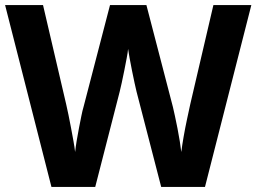

<svg xmlns="http://www.w3.org/2000/svg" viewBox="-20 -734 1007 754"><path d="M967 -714 785 0H613L516 -375Q513 -386 508.5 -408Q504 -430 498.5 -456Q493 -482 489 -505.5Q485 -529 483 -542Q482 -529 477.5 -505.5Q473 -482 468 -456.5Q463 -431 458 -408.5Q453 -386 450 -374L354 0H182L0 -714H149L240 -324Q244 -307 249 -282.5Q254 -258 259 -231.5Q264 -205 268.5 -180Q273 -155 275 -137Q277 -156 281 -180.5Q285 -205 290 -230.5Q295 -256 299.5 -278.5Q304 -301 308 -314L412 -714H555L659 -314Q662 -301 667 -278.5Q672 -256 677 -230Q682 -204 686 -179.5Q690 -155 692 -137Q695 -162 701 -196.5Q707 -231 714.5 -266Q722 -301 727 -324L818 -714Z"/></svg>

Font: Noto Sans Cham
Style: Regular
Weight: 400
Designer: Monotype Design Team
Foundry: Monotype Imaging Inc.
Version: Version 2.002